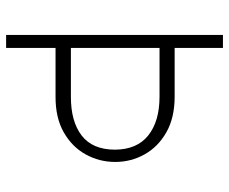

<svg xmlns="http://www.w3.org/2000/svg" viewBox="-82 -686 767 644"><g transform="rotate(90 302.0 -363.5)"><path d="M96.6 -727.3H140.3V-565.3H303.6Q374.3 -565.3 423.1 -537.6Q471.9 -509.9 497.3 -464.5Q522.7 -419 522.7 -366.1Q522.7 -312.5 497.3 -266.7Q471.9 -220.9 423.1 -193.2Q374.3 -165.5 303.6 -165.8H140.3V0H96.6ZM140.3 -217.3H303.6Q386.4 -217 433.8 -253.2Q481.2 -289.4 481.5 -364.7Q481.2 -438.9 433.8 -476.7Q386.4 -514.6 303.6 -514.6H140.3Z"/></g></svg>

Font: Inter Extra Light BETA
Style: Regular
Weight: 200
Designer: Rasmus Andersson
Foundry: rsms
Version: Version 3.011;git-f93a4a705